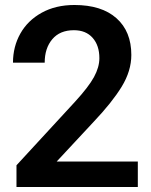

<svg xmlns="http://www.w3.org/2000/svg" viewBox="-20 -749 605 769"><path d="M46 -87 280 -341Q335 -401 356.5 -440.5Q378 -480 378 -516Q378 -567 351 -597.5Q324 -628 276 -628Q220 -628 189.5 -592Q159 -556 159 -498H32Q32 -562 61.5 -614.5Q91 -667 147 -698Q203 -729 278 -729Q387 -729 446.5 -676Q506 -623 506 -529Q506 -465 467.5 -402Q429 -339 355 -261L207 -102H532V0H46Z"/></svg>

Font: Freesentation 7 Bold
Style: Regular
Weight: 700
Designer: glyphs from Roboto by Christian Robertson / Hangul glyphs from Noto Sans CJK(Source Han Sans) by Jang Soo-young and Kang
Foundry: PT&
Version: Version 2.001